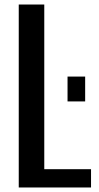

<svg xmlns="http://www.w3.org/2000/svg" viewBox="-20 -830 437 850"><path d="M63 0V-810H176V-81H383V0ZM279 -381V-491H357V-381Z"/></svg>

Font: Oswald
Style: Regular
Weight: 400
Designer: Vernon Adams
Foundry: Vernon Adams
Version: Version 4.103; ttfautohint (v1.8.3)